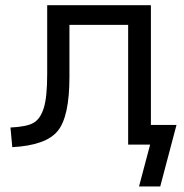

<svg xmlns="http://www.w3.org/2000/svg" viewBox="-20 -544 694 725"><path d="M158.2 -264.6V-524.4H549.8V-72.3H646.5L585 160.2H504.9L546.9 2H543H505.9H463.9V-450.2H242.2V-252.9Q242.2 -103.5 197.8 -49.3Q153.3 4.9 26.4 11.7L19.5 -62.5Q82 -65.4 107.4 -80.6Q132.8 -95.7 145.5 -136.7Q158.2 -177.7 158.2 -264.6Z"/></svg>

Font: irohakakuC Regular
Style: Regular
Weight: 400
Designer: [Source Han Sans]
Ryoko NISHIZUKA Ë•øÂ°öÊ∂ºÂ≠ê (kana & ideographs); Paul D. Hunt (Latin, Greek & Cyrillic); Wenlong ZHAN
Version: Version 1.001.20160904